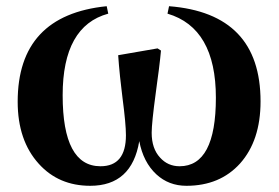

<svg xmlns="http://www.w3.org/2000/svg" viewBox="-20 -582 898 619"><path d="M525 -562Q820 -539 820 -255Q820 -129 754 -55Q689 17 581 17Q524 17 484 -20Q442 -59 429 -127Q405 17 271 17Q169 17 105 -54Q37 -129 37 -254Q37 -533 324 -562L329 -538Q182 -498 182 -275Q182 -46 304 -46Q386 -46 386 -146Q386 -182 375 -266L371 -300L367 -335Q363 -374 361 -404L488 -426L499 -419Q497 -396 492 -356L487 -319L482 -281Q469 -185 469 -154Q469 -103 496 -74Q521 -46 559 -46Q676 -46 676 -267Q676 -492 520 -538Z"/></svg>

Font: Source Han Serif SC Heavy
Style: Regular
Weight: 900
Designer: Ryoko NISHIZUKA  (kana & ideographs); Frank Grießhammer (Latin, Greek & Cyrillic); Wenlong ZHANG  (bopomofo); Sandoll Co
Foundry: Adobe Systems Incorporated
Version: Version 1.001 October 20, 2017